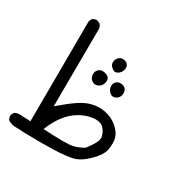

<svg xmlns="http://www.w3.org/2000/svg" viewBox="-152 -513 784 797"><g transform="rotate(30 239.5 -115.0)"><path d="M204.6 162.6Q262.7 160.6 293.5 153.3Q326.7 146 364.3 107.9Q397 75.2 401.9 46.4Q404.3 31.7 404.3 18.1Q404.3 4.4 400.9 -7.8Q395 -29.8 370.6 -51.5Q346.2 -73.2 310.1 -80.6Q296.9 -83.5 284.2 -83.5Q259.8 -83.5 234.9 -75.2Q195.3 -62.5 122.6 0.5L115.2 6.8L117.2 -366.7Q115.2 -377.4 108.9 -385.3L95.7 -392.1Q93.8 -392.6 91.3 -392.6Q79.6 -392.6 71.8 -385.7Q65.4 -377.9 64.5 -367.2L62.5 108.9L11.2 106.4Q-3.9 106.4 -14.6 113.3L-21.5 127Q-21.5 128.4 -21.5 131.8Q-21.5 135.3 -20 140.4Q-18.6 145.5 -15.1 149.9Q1 160.6 21 160.6Q42.5 160.6 63.5 162.6Q104.5 163.6 139.9 163.6Q175.3 163.6 204.6 162.6ZM269.5 108.9Q254.9 112.8 218.8 112.8Q182.6 112.8 126 109.4L128.4 104Q142.1 68.4 165 38.1Q188 7.3 218.5 -10.7Q249 -28.8 281.2 -32.7Q287.6 -33.7 291.5 -33.7Q295.4 -33.7 299.6 -33.4Q303.7 -33.2 310.1 -31.7Q323.2 -28.8 332 -20Q347.2 -3.9 351.1 17.6Q351.6 19.5 351.6 22Q351.6 44.4 316.9 88.4Q297.4 101.6 269.5 108.9ZM339.4 -185.1Q339.4 -195.3 333.5 -204.1Q325.2 -214.8 308.1 -214.8Q300.3 -214.8 295.7 -212.4Q291 -210 287.6 -207Q279.3 -198.2 279.3 -187Q279.3 -171.4 290.5 -159.7Q297.9 -152.3 306.6 -150.9Q320.8 -150.9 329.6 -160.2Q339.4 -169.9 339.4 -185.1ZM253.4 -195.3Q253.4 -205.1 247.6 -210.9Q239.7 -218.8 224.6 -221.2Q221.7 -221.7 217.8 -221.7Q207 -221.7 198.2 -212.9Q189.5 -204.1 189.5 -191.4Q189.5 -176.8 199.2 -166.5Q207.5 -158.7 217.3 -157.7Q231.4 -157.7 240.7 -166L242.7 -167.5Q250.5 -175.8 252.9 -189Q253.4 -192.4 253.4 -195.3ZM295.4 -280.3Q295.4 -289.1 290.5 -295.9L288.1 -298.8Q281.7 -304.7 270.5 -306.6Q267.6 -307.1 265.6 -307.1Q254.9 -307.1 246.6 -298.8Q236.3 -288.6 236.3 -274.4Q236.3 -262.7 245.4 -254.2Q254.4 -245.6 264.2 -243.7Q276.9 -245.6 284.9 -254.6Q293 -263.7 294.9 -275.4Q295.4 -277.8 295.4 -280.3Z"/></g></svg>

Font: Bakudai
Style: Light
Weight: 300
Version: Version 1.48